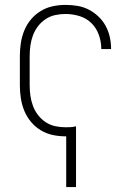

<svg xmlns="http://www.w3.org/2000/svg" viewBox="-20 -548 540 783"><path d="M250 215V8Q249 8 248.5 8Q248 8 247 8Q221 8 195 2.5Q169 -3 146 -17Q123 -31 106 -51.5Q89 -72 79 -96.5Q69 -121 65 -147.5Q61 -174 61 -200V-320Q61 -346 65 -372.5Q69 -399 79 -423.5Q89 -448 106 -468.5Q123 -489 146 -503Q169 -517 195 -522.5Q221 -528 247 -528Q272 -528 296 -524Q320 -520 341.5 -509Q363 -498 381 -481Q399 -464 410.5 -443Q422 -422 427.5 -398Q433 -374 433 -350Q433 -349 433 -349Q433 -349 433 -348H393Q393 -348 393 -348.5Q393 -349 393 -349Q393 -378 383 -406Q373 -434 352.5 -454Q332 -474 304 -482.5Q276 -491 247 -491Q226 -491 205 -486.5Q184 -482 166 -470Q148 -458 135 -441Q122 -424 114.5 -404Q107 -384 104 -362.5Q101 -341 101 -320V-200Q101 -179 104 -157.5Q107 -136 114.5 -116Q122 -96 135 -79Q148 -62 166 -50Q184 -38 205 -33.5Q226 -29 247 -29Q258 -29 268.5 -29.5Q279 -30 290 -33V215Z"/></svg>

Font: Zed Sans Extralight
Style: Regular
Weight: 200
Designer: Belleve Invis
Foundry: Belleve Invis
Version: Version 1.0.0; ttfautohint (v1.8.4)